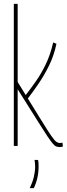

<svg xmlns="http://www.w3.org/2000/svg" viewBox="-20 -760 348 1000"><path d="M292 6Q282 6 273.5 3Q265 0 254.5 -12.5Q244 -25 226.5 -51Q209 -77 181 -122L72 -295V0H52V-740H72V-333L114 -265Q139 -297 166.5 -336Q194 -375 218 -424.5Q242 -474 257 -539L274 -532Q261 -470 235.5 -418.5Q210 -367 181 -324.5Q152 -282 125 -247L193 -137Q228 -80 246 -54Q264 -28 273.5 -21.5Q283 -15 292 -15Q297 -15 305 -17L308 3Q304 4 300 5Q296 6 292 6ZM135 220Q150 188 156.5 160.5Q163 133 163 107Q163 98 162 89.5Q161 81 160 73H178Q180 80 180.5 88.5Q181 97 181 107Q181 168 156 220Z"/></svg>

Font: Georama Condensed Thin
Style: Regular
Weight: 100
Width: 3
Designer: Jean-Baptiste Levee
Foundry: Production Type
Version: Version 1.000